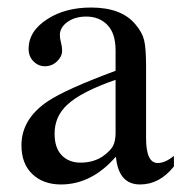

<svg xmlns="http://www.w3.org/2000/svg" viewBox="-20 -480 484 510"><path d="M442 -66V-38Q404 10 352 10Q295 10 288 -63H287Q223 10 142 10Q95 10 66 -17.5Q37 -45 37 -94Q37 -164 107 -211Q155 -243 287 -292V-346Q287 -391 265.5 -413.5Q244 -436 209 -436Q179 -436 159 -421.5Q139 -407 139 -387Q139 -378 142 -367Q145 -356 145 -345Q145 -330 131.5 -317Q118 -304 99 -304Q82 -304 69 -317Q56 -330 56 -350Q56 -398 107 -430Q154 -460 222 -460Q303 -460 340 -415Q358 -394 363 -372.5Q368 -351 368 -304V-113Q368 -47 399 -47Q419 -47 442 -66ZM287 -127V-268Q195 -236 159 -202Q125 -171 125 -125Q125 -87 144 -67.5Q163 -48 194 -48Q227 -48 252 -64Q273 -79 280 -92Q287 -105 287 -127Z"/></svg>

Font: STIX MathJax Main
Style: Regular
Weight: 400
Designer: MicroPress Inc., with final additions and corrections provided by Coen Hoffman, Elsevier (retired)
Version: Version 1.1.1